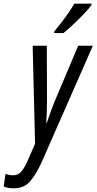

<svg xmlns="http://www.w3.org/2000/svg" viewBox="-114 -785 526 1046"><path d="M-41 241Q17 241 49.5 203.5Q82 166 111 103L392 -536H312L181 -226Q173 -205 162 -176Q151 -147 141 -116H138Q140 -147 141 -178Q142 -209 142 -239L141 -536H64L77 -2L39 85Q22 125 4 147.5Q-14 170 -43 170Q-63 170 -84 162L-94 231Q-71 241 -41 241ZM181 -605H232Q252 -621 282.5 -649.5Q313 -678 341.5 -707.5Q370 -737 384 -757L385 -765H291Q272 -732 244 -693.5Q216 -655 182 -614Z"/></svg>

Font: Noto Sans UI Condensed
Style: Italic
Weight: 400
Width: 3
Italic angle: -12°
Designer: Monotype Design Team
Foundry: Monotype Imaging Inc.
Version: Version 1.901